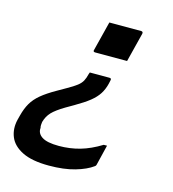

<svg xmlns="http://www.w3.org/2000/svg" viewBox="-108 -633 817 907"><g transform="rotate(15 300.0 -179.5)"><path d="M315 -543H470Q481 -543 479 -532L443 -389H287Q275 -389 279 -400ZM213 184Q131 184 83.5 160.5Q36 137 20 98Q4 59 15 13L21 -10Q30 -45 45 -71Q60 -97 87 -119.5Q114 -142 158 -167L200 -191Q232 -209 248 -221.5Q264 -234 271.5 -248Q279 -262 284 -283L287 -291H383Q394 -291 391 -280L387 -262Q380 -234 366 -212Q352 -190 326.5 -169.5Q301 -149 256 -123L218 -101Q176 -76 157 -56Q138 -36 130 -7Q129 0 128.5 8Q128 16 130 22Q127 49 152 65.5Q177 82 235 82Q289 82 338 68Q387 54 439 22H455Q449 47 443 71.5Q437 96 431 121Q430 127 425 130Q394 153 340.5 168.5Q287 184 213 184Z"/></g></svg>

Font: Recursive Sn Lnr St Med
Style: Italic
Weight: 500
Italic angle: -15°
Version: Version 1.079;hotconv 1.0.112;makeotfexe 2.5.65598; ttfautoh